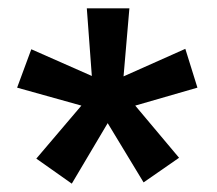

<svg xmlns="http://www.w3.org/2000/svg" viewBox="-20 -762 520 460"><path d="M324 -325 409 -384 304 -509 453 -552 424 -645 276 -579 290 -742H188L200 -580L55 -644L21 -552L175 -509L67 -382L152 -322L238 -467Z"/></svg>

Font: 18Franklin
Style: Bold
Weight: 700
Designer: Pablo Impallari, Rodrigo Fuenzalida (Modified by Dan O. Williams)
Version: Version 0.025;PS 000.025;hotconv 1.0.88;makeotf.lib2.5.64775